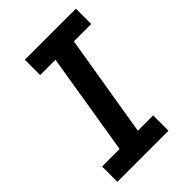

<svg xmlns="http://www.w3.org/2000/svg" viewBox="-215 -832 930 930"><g transform="rotate(-45 250.0 -367.5)"><path d="M29 0V-105H149L235 -630H130V-735H480V-630H361L274 -105H379V0Z"/></g></svg>

Font: Iosevka Slab Extrabold
Style: Italic
Weight: 800
Italic angle: -9°
Monospace: yes
Designer: Belleve Invis
Foundry: Belleve Invis
Version: Version 11.1.0; ttfautohint (v1.8.3)